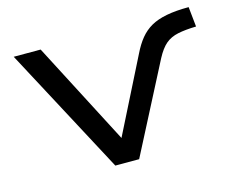

<svg xmlns="http://www.w3.org/2000/svg" viewBox="-77 -608 865 716"><g transform="rotate(-15 355.5 -250.0)"><path d="M286 0 25 -490H129L346 -72H324L479 -380Q495 -413 513.5 -435.5Q532 -458 556.5 -472Q581 -486 617 -493Q653 -500 703 -500L711 -423Q669 -422 640.5 -416Q612 -410 592.5 -393.5Q573 -377 555 -343L378 0Z"/></g></svg>

Font: Nunito Sans 10pt Expanded
Style: Regular
Weight: 400
Width: 7
Designer: Vernon Adams
Foundry: Vernon Adams
Version: Version 3.101;gftools[0.9.27]